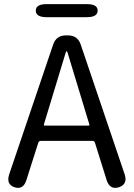

<svg xmlns="http://www.w3.org/2000/svg" viewBox="-20 -905 647 928"><path d="M50 0Q8 -14 25 -64L237 -690Q252 -734 299 -734H308Q355 -734 370 -690L582 -64Q599 -15 555 0Q510 14 495 -36L439 -215Q436 -224 427 -224H177Q168 -224 165 -215L108 -36Q93 14 50 0ZM192 -303Q191 -298 196 -298H408Q413 -298 412 -303L307 -649Q304 -658 302 -658Q300 -658 297 -649ZM205 -822Q153 -822 153 -854Q153 -885 205 -885H400Q452 -885 452 -854Q452 -822 400 -822Z"/></svg>

Font: Resource Han Rounded CN
Style: Regular
Weight: 400
Designer: Cyano Hao (round all glyphs); Ryoko NISHIZUKA  (kana, bopomofo & ideographs); Paul D. Hunt (Latin, Greek & Cyrillic); Sa
Foundry: Cyano Hao
Version: 0.990